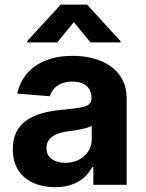

<svg xmlns="http://www.w3.org/2000/svg" viewBox="-20 -792 624 823"><path d="M216.2 10.4Q164.2 10.4 123 -8Q81.8 -26.3 58.4 -62.4Q35 -98.5 35 -152.3Q35 -198 51.5 -228.7Q68 -259.4 96.8 -278.3Q125.6 -297.2 162.4 -307.1Q199.1 -317 239.8 -320.7Q287.3 -325.3 316.4 -329.6Q345.4 -333.9 358.7 -342.9Q372.1 -352 372.1 -369.3V-371.7Q372.1 -394.2 362.5 -410Q352.9 -425.7 334.8 -433.9Q316.7 -442.2 291 -442.2Q263.9 -442.2 244 -434.1Q224.1 -426 211.6 -411.9Q199.1 -397.8 193.9 -379.5L54.1 -390.8Q64.7 -440.6 95.9 -477Q127.1 -513.3 176.7 -533Q226.3 -552.7 291.6 -552.7Q337 -552.7 378.5 -542.1Q420 -531.4 452.6 -509.1Q485.3 -486.7 504.2 -451.7Q523 -416.7 523 -368.2V0H380.1V-76H375.4Q362.1 -50.5 340.2 -31.1Q318.3 -11.7 287.5 -0.7Q256.7 10.4 216.2 10.4ZM259.4 -94.1Q292.8 -94.1 318.4 -107.5Q344 -120.9 358.6 -143.7Q373.2 -166.5 373.2 -194.9V-252.7Q366.4 -248.4 353.9 -244.6Q341.4 -240.8 326 -237.8Q310.6 -234.8 295.6 -232.5Q280.5 -230.3 268.2 -228.5Q241.3 -224.7 221.3 -216.1Q201.4 -207.4 190.3 -193.1Q179.3 -178.8 179.3 -157.4Q179.3 -126.3 201.8 -110.2Q224.3 -94.1 259.4 -94.1ZM367.8 -610.4 296.5 -697.1 225.6 -610.4H96.3V-615.6L240.2 -772.3H353.1L496.7 -615.6V-610.4Z"/></svg>

Font: Inter
Style: Regular
Weight: 400
Designer: Rasmus Andersson
Foundry: rsms
Version: Version 4.000;git-8c9346024